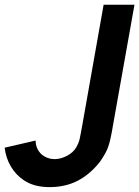

<svg xmlns="http://www.w3.org/2000/svg" viewBox="-32 -770 585 806"><path d="M403 -750H532.5L442.5 -245Q437.5 -214 432.5 -191.5Q427.5 -169 422.5 -154.5Q413 -126.5 386.5 -89.5Q344.5 -37 293.2 -10.8Q242 15.5 176 15.5Q109 15.5 66.5 -14.5Q33.5 -37 13 -72.2Q-7.5 -107.5 -12.5 -150L117.5 -180Q117.5 -145 143.5 -121Q167 -102 197 -102Q222 -102 248.5 -115.5Q275.5 -129.5 288.5 -152Q298 -168.5 302 -185Q304 -193.5 306.8 -208.5Q309.5 -223.5 313.5 -245Z"/></svg>

Font: Russisch Sans
Style: Bold Italic
Weight: 700
Italic angle: -10°
Designer: Michael Sharanda (font) & Cristiano Sobral (main changes)
Foundry: Michael Sharanda
Version: Version 2.00;September 8, 2020;FontCreator 13.0.0.2681 64-bi